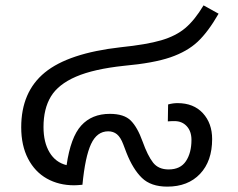

<svg xmlns="http://www.w3.org/2000/svg" viewBox="-20 -687 888 715"><path d="M770 -169Q770 -87 725 -39.5Q680 8 603 8Q542 8 508.5 -24.5Q475 -57 451 -118Q449 -123 439 -149.5Q429 -176 415.5 -187Q402 -198 383 -198Q341 -198 319 -150.5Q297 -103 287 1Q267 3 256 3Q199 3 154.5 -22Q110 -47 84.5 -96Q59 -145 59 -213Q59 -345 147 -417Q235 -489 429 -511Q526 -521 580.5 -537Q635 -553 670 -582.5Q705 -612 738 -667L794 -636Q755 -568 716 -531.5Q677 -495 614.5 -473.5Q552 -452 442 -442Q329 -430 263 -401.5Q197 -373 169.5 -327.5Q142 -282 142 -214Q142 -157 164.5 -119.5Q187 -82 228 -72Q243 -176 282.5 -219.5Q322 -263 389 -263Q442 -263 467 -238Q492 -213 511 -160Q530 -107 550 -81.5Q570 -56 608 -56Q652 -56 672.5 -87Q693 -118 693 -166Q693 -198 675.5 -217Q658 -236 630 -236Q616 -236 605 -235L606 -298Q624 -303 641 -303Q701 -303 735.5 -265.5Q770 -228 770 -169Z"/></svg>

Font: FiraGO Book
Style: Italic
Weight: 350
Italic angle: -8°
Designer: bBox Type GmbH
Foundry: bBox Type GmbH
Version: Version 1.001